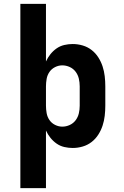

<svg xmlns="http://www.w3.org/2000/svg" viewBox="-20 -755 640 990"><path d="M85 215V-735H217V-438Q226 -458 240 -475.5Q254 -493 272 -505.5Q290 -518 311.5 -523Q333 -528 355 -528Q381 -528 406.5 -520.5Q432 -513 452.5 -497Q473 -481 487 -459Q501 -437 509 -412.5Q517 -388 520 -362Q523 -336 523 -310V-210Q523 -184 520 -158Q517 -132 509 -107.5Q501 -83 487 -61Q473 -39 452.5 -23Q432 -7 406.5 0.5Q381 8 355 8Q333 8 311.5 3Q290 -2 272 -14.5Q254 -27 240 -44.5Q226 -62 217 -82V215ZM301 -102Q321 -102 339.5 -110.5Q358 -119 370 -135Q382 -151 386.5 -170.5Q391 -190 391 -210V-310Q391 -330 386.5 -349.5Q382 -369 370 -385Q358 -401 339.5 -409.5Q321 -418 301 -418Q282 -418 264 -409Q246 -400 235 -384Q224 -368 220.5 -348.5Q217 -329 217 -310V-210Q217 -191 220.5 -171.5Q224 -152 235 -136Q246 -120 264 -111Q282 -102 301 -102Z"/></svg>

Font: Iosevka Etoile Extrabold
Style: Regular
Weight: 800
Designer: Belleve Invis
Foundry: Belleve Invis
Version: Version 22.1.2; ttfautohint (v1.8.4)